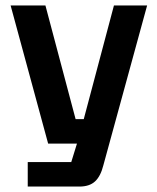

<svg xmlns="http://www.w3.org/2000/svg" viewBox="-20 -554 577 706"><path d="M82 42H242L263 -26H157L19 -534H147L258 -116H288L399 -534H521L360 54Q350 94 329.5 113Q309 132 272 132H82Z"/></svg>

Font: Mozilla Headline BETA SemiBold
Style: Regular
Weight: 600
Designer: Studio DRAMA
Foundry: Studio DRAMA
Version: Version 0.100